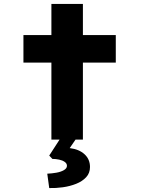

<svg xmlns="http://www.w3.org/2000/svg" viewBox="-20 -709 730 975"><path d="M241 0V-689H401V0ZM99 -391V-531H568V-391ZM230 246 220 173Q243 172 266 168Q289 164 304.5 155Q320 146 320 133Q320 121 308.5 113Q297 105 280 101.5Q263 98 246 98L230 81L298 -24H380L334 43Q382 49 409.5 74.5Q437 100 437 139Q437 170 417.5 191Q398 212 366.5 224.5Q335 237 299 242Q263 247 230 246Z"/></svg>

Font: Lexend Tera
Style: Bold
Weight: 700
Designer: Bonnie Shaver-Troup, Thomas Jockin
Foundry: Lexend
Version: Version 1.007